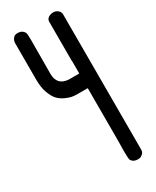

<svg xmlns="http://www.w3.org/2000/svg" viewBox="-247 -860 912 1122"><g transform="rotate(-30 208.5 -299.0)"><path d="M372 -754V-743V-675V-494V-484V95V109V121V156Q372 174 361 184Q350 194 340 196L329 197Q306 197 294 186.5Q282 176 282 165L281 154L280 121V99V95L281 54V-310H210H209Q192 -310 175 -313Q158 -316 133 -327.5Q108 -339 90 -358Q72 -377 58.5 -414.5Q45 -452 45 -502V-746Q45 -766 53.5 -777.5Q62 -789 69.5 -791.5Q77 -794 85 -794H87Q108 -794 120 -783Q132 -772 133 -762L134 -751L135 -720L134 -492Q134 -414 210 -409H281V-489Q281 -490 280.5 -492Q280 -494 280 -496V-720V-739V-751Q277 -783 310 -792Q318 -795 329 -795Q346 -794 359 -783Q372 -772 372 -754Z"/></g></svg>

Font: Soda Fountain
Style: Regular
Weight: 400
Version: Version 1.0